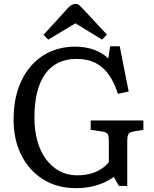

<svg xmlns="http://www.w3.org/2000/svg" viewBox="-20 -954 791 988"><path d="M371.1 14.2Q274.9 14.2 202.9 -30.5Q130.9 -75.2 90.3 -154.5Q49.8 -233.9 49.8 -339.8Q49.8 -424.8 72.5 -493.4Q95.2 -562 137.2 -611.6Q179.2 -661.1 237.5 -687.5Q295.9 -713.9 368.2 -713.9Q419.9 -713.9 463.9 -698Q507.8 -682.1 537.1 -652.8L546.9 -715.8H596.2L642.1 -482.9L586.9 -471.2Q566.9 -533.2 537.4 -573Q507.8 -612.8 468 -631.8Q428.2 -650.9 374 -650.9Q320.8 -650.9 280.5 -631.3Q240.2 -611.8 212.6 -573.5Q185.1 -535.2 171.1 -479Q157.2 -422.9 157.2 -349.1Q157.2 -282.2 172.6 -227.5Q188 -172.9 217.5 -133.5Q247.1 -94.2 287.6 -73Q328.1 -51.8 377.9 -51.8Q413.1 -51.8 444.1 -59.8Q475.1 -67.9 499.5 -83.5Q523.9 -99.1 540 -120.1V-230Q540 -255.9 533.4 -264.9Q526.9 -273.9 506.8 -276.9L446.8 -286.1V-334H717.8V-286.1L665 -276.9Q646 -273.9 640.4 -262.9Q634.8 -252 634.8 -226.1V2.9H591.8L565.9 -43.9Q540 -24.9 509 -12Q478 1 443.6 7.6Q409.2 14.2 371.1 14.2ZM228 -750 204.1 -774.9 329.1 -912.1Q337.9 -921.9 348.1 -928Q358.4 -934.1 368.2 -934.1Q379.4 -934.1 387.2 -927.5Q395 -920.9 409.2 -905.8L530.3 -775.9L505.4 -750L368.2 -834Z"/></svg>

Font: Literata
Style: Regular
Weight: 400
Designer: Latin by Veronika Burian and Jose Scaglione. Greek by Irene Vlachou. Cyrillic by Vera Evstafieva.
Foundry: TypeTogether
Version: Version 3.002